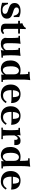

<svg xmlns="http://www.w3.org/2000/svg" viewBox="1979 -2734 770 4769"><g transform="rotate(90 2364.5 -350.0)"><path d="M227 15Q189 15 139.5 6.5Q90 -2 50 -15V-163Q66 -166 82 -163Q96 -101 131 -63Q166 -25 230 -25Q271 -25 297.5 -40Q324 -55 324 -89Q324 -117 304.5 -133Q285 -149 254.5 -159Q224 -169 189.5 -180Q155 -191 124.5 -207.5Q94 -224 74.5 -252.5Q55 -281 55 -328Q55 -398 107 -436.5Q159 -475 250 -475Q297 -475 334.5 -466Q372 -457 404 -442V-305Q388 -302 372 -305Q359 -371 326 -403Q293 -435 246 -435Q205 -435 185 -419Q165 -403 165 -374Q165 -346 185 -330Q205 -314 237 -303Q269 -292 304.5 -281.5Q340 -271 372 -254Q404 -237 424 -209Q444 -181 444 -135Q444 -65 387.5 -25Q331 15 227 15Z M709 15Q642 15 605 -9.5Q568 -34 568 -104V-310Q568 -345 567.5 -380Q567 -415 565 -450Q563 -485 558 -520Q580 -525 604 -537.5Q628 -550 647 -567.5Q666 -585 671 -605Q687 -608 703 -605Q699 -532 698.5 -458Q698 -384 698 -310V-104Q698 -67 710 -53.5Q722 -40 744 -40Q758 -40 773 -47Q788 -54 801 -68Q809 -63 815.5 -55.5Q822 -48 827 -40Q809 -18 781 -1.5Q753 15 709 15ZM498 -415Q494 -438 498 -460H813Q817 -438 813 -415Z M1224 -110 1234 -65Q1212 -34 1174 -9.5Q1136 15 1070 15Q1008 15 972 -10Q936 -35 919 -84Q922 -99 923 -119Q924 -139 924 -154V-270Q924 -359 914 -423H872Q868 -442 872 -460Q930 -460 976 -463.5Q1022 -467 1069 -475Q1063 -453 1060 -416Q1057 -379 1055.5 -339.5Q1054 -300 1054 -270V-142Q1054 -102 1069.5 -73.5Q1085 -45 1122 -45Q1154 -45 1178 -62.5Q1202 -80 1224 -110ZM1411 -37Q1415 -19 1411 0Q1353 0 1312 3.5Q1271 7 1224 15Q1228 2 1230.5 -20.5Q1233 -43 1234 -65L1224 -110V-270Q1224 -359 1214 -423H1172Q1168 -442 1172 -460Q1230 -460 1276 -463.5Q1322 -467 1369 -475Q1363 -453 1360 -416Q1357 -379 1355.5 -339.5Q1354 -300 1354 -270V-190Q1354 -101 1364 -37Z M1832 5Q1833 -4 1834.5 -23.5Q1836 -43 1837 -65L1827 -110V-510Q1827 -599 1817 -663H1765Q1761 -682 1765 -700Q1823 -700 1874 -703.5Q1925 -707 1972 -715Q1966 -693 1963 -656Q1960 -619 1958.5 -579.5Q1957 -540 1957 -510V-190Q1957 -101 1967 -37H2014Q2018 -19 2014 0Q1956 0 1916 1Q1876 2 1832 5ZM1687 15Q1629 15 1582.5 -11Q1536 -37 1509 -89.5Q1482 -142 1482 -223Q1482 -306 1513.5 -362Q1545 -418 1600.5 -446.5Q1656 -475 1728 -475Q1800 -475 1844 -454Q1888 -433 1924 -398L1827 -308Q1827 -360 1811 -387.5Q1795 -415 1773.5 -425Q1752 -435 1735 -435Q1687 -435 1657 -383.5Q1627 -332 1627 -228Q1627 -134 1652 -84.5Q1677 -35 1723 -35Q1751 -35 1776.5 -54Q1802 -73 1827 -111L1837 -65Q1815 -30 1777 -7.5Q1739 15 1687 15Z M2331 15Q2257 15 2200.5 -13Q2144 -41 2112 -96Q2080 -151 2080 -230Q2080 -307 2111 -361.5Q2142 -416 2196 -445.5Q2250 -475 2320 -475Q2380 -475 2430 -451.5Q2480 -428 2510 -376.5Q2540 -325 2540 -240Q2507 -247 2473.5 -248.5Q2440 -250 2396 -250H2187V-285H2394Q2394 -354 2377.5 -397Q2361 -440 2315 -440Q2278 -440 2257.5 -412.5Q2237 -385 2228.5 -338Q2220 -291 2220 -230Q2220 -144 2252.5 -92Q2285 -40 2353 -40Q2397 -40 2434 -58.5Q2471 -77 2508 -130Q2519 -125 2526 -118.5Q2533 -112 2540 -104Q2497 -42 2450.5 -13.5Q2404 15 2331 15Z M2871 15Q2797 15 2740.5 -13Q2684 -41 2652 -96Q2620 -151 2620 -230Q2620 -307 2651 -361.5Q2682 -416 2736 -445.5Q2790 -475 2860 -475Q2920 -475 2970 -451.5Q3020 -428 3050 -376.5Q3080 -325 3080 -240Q3047 -247 3013.5 -248.5Q2980 -250 2936 -250H2727V-285H2934Q2934 -354 2917.5 -397Q2901 -440 2855 -440Q2818 -440 2797.5 -412.5Q2777 -385 2768.5 -338Q2760 -291 2760 -230Q2760 -144 2792.5 -92Q2825 -40 2893 -40Q2937 -40 2974 -58.5Q3011 -77 3048 -130Q3059 -125 3066 -118.5Q3073 -112 3080 -104Q3037 -42 2990.5 -13.5Q2944 15 2871 15Z M3152 2Q3148 -17 3152 -35H3204Q3209 -69 3211.5 -107Q3214 -145 3214 -190V-270Q3214 -359 3204 -423H3157Q3153 -442 3157 -460Q3215 -460 3256 -463.5Q3297 -467 3344 -475Q3340 -462 3338 -437.5Q3336 -413 3334 -380L3344 -325V-190Q3344 -145 3346.5 -107Q3349 -69 3354 -35H3436Q3440 -17 3436 2Q3379 0 3342.5 0Q3306 0 3279 0Q3252 0 3219.5 0Q3187 0 3152 2ZM3453 -320Q3457 -361 3449.5 -383Q3442 -405 3420 -405Q3401 -405 3382.5 -387.5Q3364 -370 3344 -325L3334 -380Q3358 -426 3391.5 -450.5Q3425 -475 3477 -475Q3527 -475 3551 -452.5Q3575 -430 3581 -395Q3587 -360 3583 -320Z M3981 5Q3982 -4 3983.5 -23.5Q3985 -43 3986 -65L3976 -110V-510Q3976 -599 3966 -663H3914Q3910 -682 3914 -700Q3972 -700 4023 -703.5Q4074 -707 4121 -715Q4115 -693 4112 -656Q4109 -619 4107.5 -579.5Q4106 -540 4106 -510V-190Q4106 -101 4116 -37H4163Q4167 -19 4163 0Q4105 0 4065 1Q4025 2 3981 5ZM3836 15Q3778 15 3731.5 -11Q3685 -37 3658 -89.5Q3631 -142 3631 -223Q3631 -306 3662.5 -362Q3694 -418 3749.5 -446.5Q3805 -475 3877 -475Q3949 -475 3993 -454Q4037 -433 4073 -398L3976 -308Q3976 -360 3960 -387.5Q3944 -415 3922.5 -425Q3901 -435 3884 -435Q3836 -435 3806 -383.5Q3776 -332 3776 -228Q3776 -134 3801 -84.5Q3826 -35 3872 -35Q3900 -35 3925.5 -54Q3951 -73 3976 -111L3986 -65Q3964 -30 3926 -7.5Q3888 15 3836 15Z M4480 15Q4406 15 4349.5 -13Q4293 -41 4261 -96Q4229 -151 4229 -230Q4229 -307 4260 -361.5Q4291 -416 4345 -445.5Q4399 -475 4469 -475Q4529 -475 4579 -451.5Q4629 -428 4659 -376.5Q4689 -325 4689 -240Q4656 -247 4622.5 -248.5Q4589 -250 4545 -250H4336V-285H4543Q4543 -354 4526.5 -397Q4510 -440 4464 -440Q4427 -440 4406.5 -412.5Q4386 -385 4377.5 -338Q4369 -291 4369 -230Q4369 -144 4401.5 -92Q4434 -40 4502 -40Q4546 -40 4583 -58.5Q4620 -77 4657 -130Q4668 -125 4675 -118.5Q4682 -112 4689 -104Q4646 -42 4599.5 -13.5Q4553 15 4480 15Z"/></g></svg>

Font: Poltawski Nowy
Style: Bold
Weight: 700
Designer: Adam Pótawski, Mateusz Machalski, Borys Kosmynka, Ania Wieluska
Foundry: Capitalics.wtf
Version: Version 1.001;gftools[0.9.25]